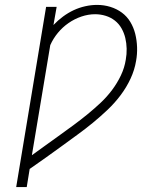

<svg xmlns="http://www.w3.org/2000/svg" viewBox="-20 -763 640 783"><path d="M46 0 168 -735H211L198 -661Q216 -680 237 -695.5Q258 -711 280.5 -721.5Q303 -732 327.5 -737.5Q352 -743 376 -743Q404 -743 430 -735Q456 -727 477 -711.5Q498 -696 511.5 -673.5Q525 -651 531.5 -625Q538 -599 539 -570.5Q540 -542 535 -515Q529 -478 512.5 -442.5Q496 -407 472 -375Q448 -343 419 -315.5Q390 -288 359 -262.5Q328 -237 295.5 -213.5Q263 -190 231 -166.5Q199 -143 166.5 -120Q134 -97 101 -74L89 0ZM110 -130Q139 -151 167.5 -171.5Q196 -192 224.5 -212.5Q253 -233 281.5 -254Q310 -275 337.5 -297.5Q365 -320 390.5 -344Q416 -368 437 -396Q458 -424 473 -455.5Q488 -487 493 -520Q497 -542 496.5 -564.5Q496 -587 491 -608Q486 -629 475.5 -647.5Q465 -666 448.5 -679Q432 -692 411 -698.5Q390 -705 368 -705Q340 -705 312 -695.5Q284 -686 259.5 -669Q235 -652 216 -629Q197 -606 185 -579Z"/></svg>

Font: Iosevka Etoile XLtObl
Style: Regular
Weight: 200
Italic angle: -9°
Designer: Belleve Invis
Foundry: Belleve Invis
Version: Version 15.5.2; ttfautohint (v1.8.4)